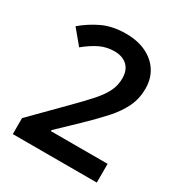

<svg xmlns="http://www.w3.org/2000/svg" viewBox="-170 -846 912 968"><g transform="rotate(30 286.0 -362.0)"><path d="M43 0V-93L225 -277Q279 -331 313.5 -370.5Q348 -410 364.5 -444.5Q381 -479 381 -519Q381 -567 353.5 -592.5Q326 -618 279 -618Q234 -618 195.5 -599.5Q157 -581 114 -546L45 -629Q93 -670 150.5 -697Q208 -724 286 -724Q353 -724 403 -700Q453 -676 480.5 -633Q508 -590 508 -532Q508 -474 484.5 -425Q461 -376 417.5 -328Q374 -280 316 -224L202 -115V-109H532V0Z"/></g></svg>

Font: Noto Sans Malayalam SemiBold
Style: Regular
Weight: 600
Designer: Jelle Bosma - Monotype Design Team
Foundry: Monotype Imaging Inc.
Version: Version 2.104; ttfautohint (v1.8.4.7-5d5b)